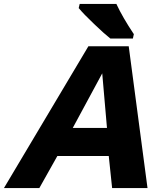

<svg xmlns="http://www.w3.org/2000/svg" viewBox="-20 -951 766 971"><path d="M726 0H547L530 -162H270L179 0H0L427 -717H631ZM348 -304H521L497 -580ZM539 -756 537 -757Q510 -778 456 -829.5Q402 -881 380 -908L378 -910L383 -931H569L570 -928Q600 -864 655 -781L657 -779L652 -756Z"/></svg>

Font: Passageway
Style: BdIt
Weight: 700
Foundry: Ascender Corporation
Version: Version 1.11